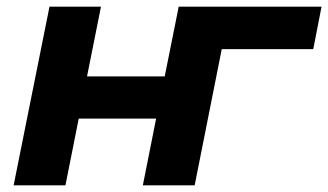

<svg xmlns="http://www.w3.org/2000/svg" viewBox="-20 -558 988 578"><path d="M21 0 129 -538H284L242 -328H476L518 -538H673L566 0H410L450 -201H217L177 0ZM410 0 518 -538H948L923 -410H611L653 -444L566 0Z"/></svg>

Font: MOST Montserrat
Style: Bold Italic
Weight: 700
Italic angle: -11.3°
Designer: Julieta Ulanovsky
Foundry: Julieta Ulanovsky
Version: Version 8.000;March 11, 2024;FontCreator 15.0.0.2926 64-bit